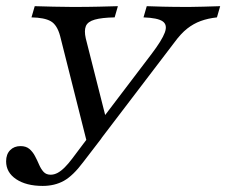

<svg xmlns="http://www.w3.org/2000/svg" viewBox="-23 -591 734 622"><path d="M265.3 -103.2 171.8 -474.2Q162.1 -510.5 141.5 -522.2Q121 -533.9 79 -534.7L89.5 -571Q119.4 -570.2 149.6 -569.4Q179.8 -568.5 212.1 -568.5Q261.3 -568.5 297.2 -569.4Q333.1 -570.2 358.9 -571L348.4 -534.7Q306.5 -533.9 283.9 -527.4Q261.3 -521 255.2 -506.5Q249.2 -491.9 254.8 -466.9L323.4 -196L292.7 -185.5L468.5 -416.9Q501.6 -460.5 510.9 -485.5Q520.2 -510.5 504 -521.8Q487.9 -533.1 441.9 -534.7L452.4 -571Q469.4 -570.2 504.4 -569.4Q539.5 -568.5 589.5 -568.5Q612.9 -568.5 635.9 -569.4Q658.9 -570.2 690.3 -571L679.8 -534.7Q650.8 -531.5 627.4 -523Q604 -514.5 583.5 -498.4Q562.9 -482.3 541.1 -452.4L275 -103.2ZM115.3 11.3Q62.1 11.3 29.4 -10.5Q-3.2 -32.3 -3.2 -68.5Q-3.2 -91.1 9.7 -104.4Q22.6 -117.7 43.5 -117.7Q61.3 -117.7 72.2 -108.5Q83.1 -99.2 90.3 -85.5Q97.6 -71.8 103.6 -57.7Q109.7 -43.5 118.1 -34.3Q126.6 -25 141.1 -25Q152.4 -25 163.7 -31Q175 -37.1 186.7 -48.8Q198.4 -60.5 210.5 -76.6L271.8 -158.1L305.6 -142.7L246.8 -66.1Q213.7 -21.8 183.9 -5.2Q154 11.3 115.3 11.3Z"/></svg>

Font: Playfair 9pt
Style: Italic
Weight: 400
Italic angle: -15.6°
Designer: Claus Eggers Sørensen
Foundry: Claus Eggers Sørensen
Version: Version 2.001;gftools[0.9.30]